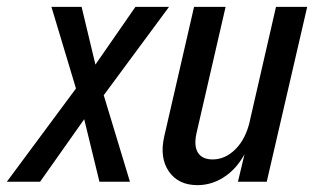

<svg xmlns="http://www.w3.org/2000/svg" viewBox="-59 -530 916 560"><path d="M231 0 174 -234 91 -510H179L230 -297L320 0ZM187 -295 336 -510H434L219 -219ZM209 -214 58 0H-39L176 -290Z M517 10Q461 10 433.5 -30Q406 -70 420 -132L507 -510H599L514 -141Q506 -104 518.5 -84.5Q531 -65 561 -65Q598 -65 628 -95Q658 -125 670 -178L664 -100Q640 -46 601 -18Q562 10 517 10ZM635 0 658 -96H651L746 -510H837L719 0Z"/></svg>

Font: Instrument Sans Condensed Medium
Style: Italic
Weight: 500
Width: 3
Italic angle: -13°
Designer: Rodrigo Fuenzalida
Foundry: fragTYPE
Version: Version 1.000;gftools[0.9.28]